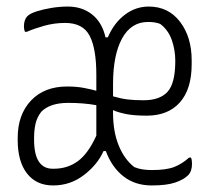

<svg xmlns="http://www.w3.org/2000/svg" viewBox="-20 -556 640 586"><path d="M187 -536Q231 -536 261.5 -511.5Q292 -487 302 -442H309Q328 -486 361 -511Q394 -536 434 -536Q494 -536 529.5 -489.5Q565 -443 565 -372V-360Q565 -284 529 -243.5Q493 -203 428 -203Q387 -203 362 -208.5Q337 -214 325 -220V-212Q325 -154 342.5 -111.5Q360 -69 390 -46Q402 -41 415 -39Q428 -37 444 -37Q488 -37 512 -46.5Q536 -56 557 -75H563Q566 -68 566 -56Q566 -33 554 -21Q541 -8 515 1Q489 10 443 10Q392 10 356.5 -18Q321 -46 303 -95H296Q278 -54 236.5 -22Q195 10 142 10Q91 10 62.5 -26.5Q34 -63 34 -129V-135Q34 -206 74.5 -249Q115 -292 185 -292Q214 -292 237 -287.5Q260 -283 274 -279V-328Q274 -408 253.5 -447Q233 -486 179 -486Q146 -486 115.5 -477.5Q85 -469 62 -459H56Q53 -467 53 -475Q53 -496 64 -507Q72 -515 92.5 -521.5Q113 -528 138 -532Q163 -536 187 -536ZM325 -300V-262Q349 -255 369.5 -252.5Q390 -250 418 -250Q468 -250 491.5 -276Q515 -302 515 -370Q515 -403 504.5 -433.5Q494 -464 469 -483Q454 -489 432 -489Q380 -489 352.5 -438.5Q325 -388 325 -300ZM141 -41H144Q186 -41 217.5 -64Q249 -87 274 -142V-235Q235 -242 188 -242Q133 -242 106 -215Q93 -198 88.5 -178.5Q84 -159 84 -133V-130Q84 -41 141 -41Z"/></svg>

Font: Recursive Mn Csl St Lt
Style: Regular
Weight: 300
Monospace: yes
Version: Version 1.079;hotconv 1.0.112;makeotfexe 2.5.65598; ttfautoh